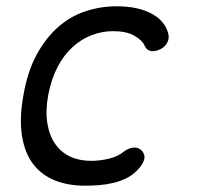

<svg xmlns="http://www.w3.org/2000/svg" viewBox="-20 -580 640 610"><path d="M54 -275Q67 -352 96 -405.5Q125 -459 164 -493.5Q203 -528 251 -544Q299 -560 350 -560Q386 -560 413 -554Q440 -548 460 -537.5Q480 -527 492 -514Q504 -501 510 -487Q520 -464 513 -448Q506 -432 490 -424Q472 -415 458.5 -418Q445 -421 439 -436Q431 -453 406 -467Q381 -481 339 -481Q304 -481 270.5 -468Q237 -455 209.5 -429.5Q182 -404 162.5 -366.5Q143 -329 133 -277Q124 -227 130.5 -188Q137 -149 155.5 -122.5Q174 -96 203 -82.5Q232 -69 269 -69Q298 -69 326.5 -76Q355 -83 373 -98Q387 -109 403 -111Q419 -113 431 -101Q436 -95 438 -88Q440 -81 438 -73Q436 -65 430 -56Q424 -47 414 -37Q399 -22 380 -13Q361 -4 340.5 1Q320 6 297 8Q274 10 250 10Q196 10 154 -7Q112 -24 85.5 -58.5Q59 -93 50 -147.5Q41 -202 54 -275Z"/></svg>

Font: Maple Mono NL Light
Style: Italic
Weight: 300
Italic angle: -10°
Monospace: yes
Designer: subframe7536
Version: Version 7.000